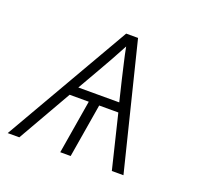

<svg xmlns="http://www.w3.org/2000/svg" viewBox="-96 -633 793 745"><g transform="rotate(20 300.0 -260.0)"><path d="M5 0 305 -520H354L483 0H435L381 -222H302L265 0H222L259 -222H180L53 0ZM202 -260H371L350 -347Q343 -378 335.5 -409.5Q328 -441 322 -473Q305 -441 287.5 -409.5Q270 -378 252 -347Z"/></g></svg>

Font: Iosevka SS04 XLt Ex Obl
Style: Regular
Weight: 200
Width: 7
Italic angle: -9°
Monospace: yes
Designer: Belleve Invis
Foundry: Belleve Invis
Version: Version 19.0.0; ttfautohint (v1.8.4)